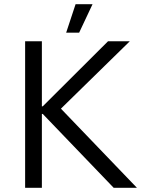

<svg xmlns="http://www.w3.org/2000/svg" viewBox="-20 -897 679 917"><path d="M422 -877H341L296 -741H358ZM100 0H180V-353H184L523 0H634L271 -378L600 -700H496L184 -389H180V-700H100Z"/></svg>

Font: Fixel Display Regular
Style: Regular
Weight: 400
Designer: AlfaBravo + MacPaw
Foundry: Kyrylo Tkachov, Marchela Mozhyna, Serhii Makarenko, Maria Weinstein, Zakhar Kryvoshyya
Version: Version 1.211